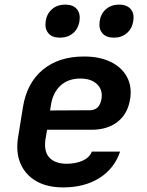

<svg xmlns="http://www.w3.org/2000/svg" viewBox="-20 -806 640 836"><path d="M476 -642Q442 -642 425.5 -661.5Q409 -681 414 -714Q419 -747 442 -766.5Q465 -786 499 -786Q532 -786 549 -766.5Q566 -747 560 -714Q555 -681 532 -661.5Q509 -642 476 -642ZM241 -642Q207 -642 190.5 -661.5Q174 -681 179 -714Q184 -747 207 -766.5Q230 -786 264 -786Q298 -786 314.5 -766.5Q331 -747 326 -714Q321 -681 298 -661.5Q275 -642 241 -642ZM255 10Q185 10 137.5 -17.5Q90 -45 69 -94.5Q48 -144 59 -210L80 -340Q97 -445 166.5 -502.5Q236 -560 346 -560Q413 -560 461 -537Q509 -514 532 -472.5Q555 -431 547 -377Q537 -311 492.5 -276Q448 -241 379 -241H185L179 -206Q169 -150 193.5 -121.5Q218 -93 271 -93Q310 -93 340 -106.5Q370 -120 380 -146H503Q478 -72 413 -31Q348 10 255 10ZM198 -325 371 -326Q390 -326 403.5 -337Q417 -348 422 -376Q428 -415 402.5 -439.5Q377 -464 330 -464Q276 -464 242.5 -432.5Q209 -401 201 -344Z"/></svg>

Font: JetBrains Mono NL
Style: Bold Italic
Weight: 700
Italic angle: -9°
Designer: Philipp Nurullin, Konstantin Bulenkov
Foundry: JetBrains
Version: Version 2.304; ttfautohint (v1.8.4.7-5d5b)